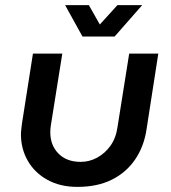

<svg xmlns="http://www.w3.org/2000/svg" viewBox="-20 -720 669 752"><path d="M600 -510 554 -214Q544 -146 509 -95Q474 -44 417.5 -16Q361 12 283 12Q216 12 166 -15.5Q116 -43 89 -90Q62 -137 62 -194Q62 -203 63.5 -214.5Q65 -226 66 -236L109 -510H224L179 -228Q178 -221 177.5 -214.5Q177 -208 177 -202Q177 -151 209 -118.5Q241 -86 296 -86Q330 -86 360.5 -102.5Q391 -119 412.5 -149Q434 -179 440 -221L486 -510ZM303 -577 235 -700H328L371 -624L440 -700H537L429 -577Z"/></svg>

Font: MuseoModerno Medium
Style: Italic
Weight: 500
Italic angle: -9°
Designer: Pablo Cosgaya, Héctor Gatti, Marcela Romero, and the Authors of The MuseoModerno Project.
Foundry: Omnibus-Type Team
Version: Version 1.003